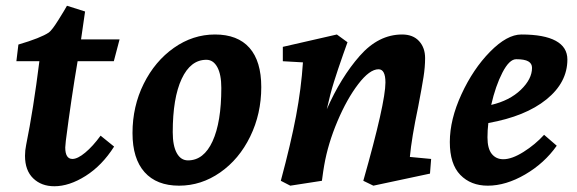

<svg xmlns="http://www.w3.org/2000/svg" viewBox="-20 -632 2006 668"><path d="M169 16Q124 16 95.5 -11.5Q67 -39 67 -90Q67 -109 71 -128Q96 -251 117 -419H37L44 -477Q122 -500 150 -519Q161 -527 183.5 -563Q206 -599 213 -612L276 -592L262 -495H396L376 -419H250Q228 -290 209 -142L207 -119Q207 -79 232 -79Q250 -79 276.5 -101Q303 -123 330 -160L377 -122Q335 -56 278 -20Q221 16 169 16Z M441 -169Q441 -262 480 -340.5Q519 -419 585 -465.5Q651 -512 728 -512Q807 -512 848 -465.5Q889 -419 889 -329Q889 -236 850.5 -157Q812 -78 746 -32Q680 14 603 14Q525 14 483 -33Q441 -80 441 -169ZM750 -326Q750 -373 736 -398.5Q722 -424 698 -424Q643 -424 612 -357.5Q581 -291 581 -172Q581 -125 595 -99.5Q609 -74 634 -74Q689 -74 719.5 -140.5Q750 -207 750 -326Z M1034 -415 964 -419V-469L1152 -512L1189 -485L1174 -443Q1155 -389 1142 -347.5Q1129 -306 1117 -252Q1166 -363 1231.5 -437.5Q1297 -512 1379 -512Q1417 -512 1438 -489Q1459 -466 1459 -430Q1459 -399 1453.5 -364Q1448 -329 1435 -261Q1412 -152 1406 -86L1480 -79L1476 -28L1279 14L1244 -3Q1321 -274 1321 -345Q1321 -391 1297 -391Q1266 -391 1226.5 -339.5Q1187 -288 1154 -210Q1121 -132 1108 -57Q1105 -41 1100 -3L990 14L957 -3Q992 -133 1010 -228.5Q1028 -324 1034 -415Z M1545 -138Q1545 -216 1585.5 -304Q1626 -392 1685 -452Q1744 -512 1794 -512Q1873 -512 1913.5 -490Q1954 -468 1954 -425Q1954 -345 1881 -286Q1808 -227 1679 -204Q1676 -179 1676 -154Q1676 -115 1691 -96.5Q1706 -78 1731 -78Q1761 -78 1801.5 -103.5Q1842 -129 1873 -163L1917 -125Q1874 -64 1807 -25Q1740 14 1677 14Q1618 14 1581.5 -23.5Q1545 -61 1545 -138ZM1831 -396Q1831 -411 1818 -418.5Q1805 -426 1776 -426Q1752 -426 1728 -379.5Q1704 -333 1689 -267Q1753 -282 1792 -319.5Q1831 -357 1831 -396Z"/></svg>

Font: Andada Pro ExtraBold
Style: Italic
Weight: 800
Italic angle: -6.99998°
Designer: Carolina Giovagnoli
Foundry: Huerta Tipografica
Version: Version 3.005; ttfautohint (v1.8.4)